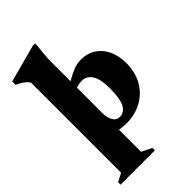

<svg xmlns="http://www.w3.org/2000/svg" viewBox="-303 -809 1155 1155"><g transform="rotate(-45 274.5 -232.0)"><path d="M54.5 -566.5Q41.5 -584 25.2 -595.8Q9 -607.5 -20.5 -621.5V-650L220 -714.5H239.5L228.5 -593V-403Q264 -423.5 297.2 -437.2Q330.5 -451 362.5 -451Q421 -451 461.2 -423.5Q501.5 -396 522.5 -349.2Q543.5 -302.5 543.5 -245Q543.5 -162.5 508.8 -104.2Q474 -46 416.2 -15.5Q358.5 15 289.5 15Q257.5 15 228.5 9.5V197.5L293 229V250H1.5V229L54.5 201.5ZM228.5 -131.5Q228.5 -92.5 243.5 -66.8Q258.5 -41 288 -41Q323.5 -41 344.8 -77.2Q366 -113.5 366 -208Q366 -284.5 342.5 -320.8Q319 -357 278.5 -357Q267.5 -357 254.5 -355Q241.5 -353 228.5 -348Z"/></g></svg>

Font: Newsreader 16pt ExtraBold
Style: Regular
Weight: 800
Designer: Hugues Gentile
Foundry: Production Type
Version: Version 1.003; ttfautohint (v1.8.3)